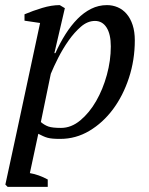

<svg xmlns="http://www.w3.org/2000/svg" viewBox="-20 -532 582 752"><path d="M179 -243 140 -54Q154 -42 169.5 -36.5Q185 -31 219 -31Q259 -31 294.5 -60.5Q330 -90 356.5 -136Q383 -182 398.5 -238.5Q414 -295 414 -350Q414 -398 397.5 -424Q381 -450 352 -450Q323 -450 297 -427.5Q271 -405 248.5 -373Q226 -341 208 -305.5Q190 -270 179 -243ZM97 146Q132 152 167 171V200H10L1 191L44 -8L137 -442L76 -451V-476Q109 -490 145.5 -501Q182 -512 214 -512L234 -500L193 -324H197Q215 -364 236.5 -398Q258 -432 283 -457.5Q308 -483 337 -497.5Q366 -512 399 -512Q421 -512 441 -503.5Q461 -495 476 -477.5Q491 -460 499.5 -434Q508 -408 508 -374Q508 -297 485 -227Q462 -157 422.5 -104Q383 -51 330 -19.5Q277 12 216 12Q199 12 187 11Q175 10 166 7.5Q157 5 148.5 1Q140 -3 130 -8Z"/></svg>

Font: PTSerif
Style: Italic
Weight: 400
Italic angle: -12°
Designer: A.Korolkova, O.Umpeleva, V.Yefimov
Foundry: ParaType Ltd
Version: Version 1.000W OFL; ttfautohint (v1.2) -l 8 -r 50 -G 200 -x 